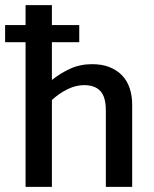

<svg xmlns="http://www.w3.org/2000/svg" viewBox="-33 -731 604 751"><path d="M277 -633V-566H170V-418Q202 -444 241 -462Q280 -480 327 -480Q367 -480 396.5 -468Q426 -456 445.5 -435Q465 -414 474.5 -385Q484 -356 484 -322V0H381V-299Q381 -352 359.5 -375Q338 -398 296 -398Q264 -398 232 -382.5Q200 -367 170 -340V0H67V-566H-13V-633H67V-711H170V-633Z"/></svg>

Font: Ek Mukta Medium
Style: Regular
Weight: 500
Designer: Girish Dalvi and Yashodeep Gholap
Foundry: Ek Type
Version: Version 2.538;PS 1.002;hotconv 16.6.51;makeotf.lib2.5.65220;